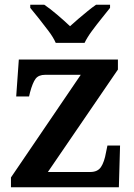

<svg xmlns="http://www.w3.org/2000/svg" viewBox="-20 -786 563 806"><path d="M26 0V-41L319 -472H170Q142 -472 129.5 -455.5Q117 -439 106 -398L102 -381H48L59 -536H475V-494L181 -64H359Q390 -64 404 -85Q418 -106 425 -146L431 -175H484L479 0ZM214 -606Q204 -629 184 -655.5Q164 -682 143.5 -708Q123 -734 107 -753V-766H166Q190 -750 221 -723.5Q252 -697 274 -676Q289 -690 308.5 -706.5Q328 -723 347.5 -739Q367 -755 383 -766H442V-753Q427 -734 406 -708Q385 -682 365.5 -655.5Q346 -629 335 -606Z"/></svg>

Font: Noto Naskh Arabic SemiBold
Style: Regular
Weight: 600
Designer: Monotype Design Team, David Williams, Mohamad Dakak and Nizar Qandah
Foundry: Monotype Imaging Inc.
Version: Version 2.016